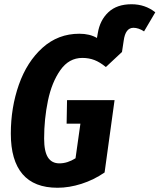

<svg xmlns="http://www.w3.org/2000/svg" viewBox="-20 -869 752 905"><path d="M712 -811 659 -721Q633 -738 609 -738Q571 -738 563 -677L555 -624L479 -553Q451 -576 425 -586Q399 -596 368 -596Q305 -596 264.5 -538.5Q224 -481 206 -394.5Q188 -308 188 -216Q188 -155 206 -127Q224 -99 260 -99Q298 -99 336 -123L359 -286H294L296 -397H520L473 -56Q422 -21 364 -2.5Q306 16 251 16Q141 16 86 -48.5Q31 -113 31 -239Q31 -362 69 -470Q107 -578 180.5 -644Q254 -710 354 -710Q403 -710 437 -690L441 -713Q451 -774 491 -811.5Q531 -849 600 -849Q664 -849 712 -811Z"/></svg>

Font: Fira Sans Extra Condensed
Style: Bold Italic
Weight: 700
Width: 3
Italic angle: -8°
Designer: Carrois Corporate & Edenspiekermann AG
Foundry: Carrois Corporate GbR & Edenspiekermann AG
Version: Version 4.203